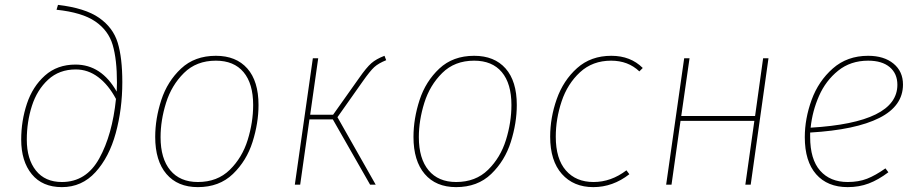

<svg xmlns="http://www.w3.org/2000/svg" viewBox="-20 -758 3764 788"><path d="M67 -185Q67 -262 90.5 -332.5Q114 -403 164.5 -448Q215 -493 290 -493Q396 -493 459 -382L460 -419Q460 -514 442.5 -573.5Q425 -633 371 -670Q317 -707 212 -718L218 -738Q329 -725 386.5 -685Q444 -645 463 -583Q482 -521 482 -421Q482 -310 455 -211.5Q428 -113 372 -51.5Q316 10 234 10Q154 10 110.5 -43Q67 -96 67 -185ZM456 -352Q425 -410 383 -441.5Q341 -473 291 -473Q223 -473 177.5 -431Q132 -389 111 -323.5Q90 -258 90 -185Q90 -105 127.5 -58Q165 -11 234 -11Q334 -11 387.5 -108Q441 -205 456 -352Z M617 -196Q617 -271 642 -347.5Q667 -424 723 -476.5Q779 -529 866 -529Q949 -529 995 -477Q1041 -425 1041 -327Q1041 -253 1016.5 -175.5Q992 -98 936 -44Q880 10 792 10Q709 10 663 -44Q617 -98 617 -196ZM1019 -327Q1019 -415 979.5 -462Q940 -509 866 -509Q786 -509 735 -458.5Q684 -408 661.5 -336Q639 -264 639 -195Q639 -107 679 -59Q719 -11 792 -11Q872 -11 923 -61Q974 -111 996.5 -183.5Q1019 -256 1019 -327Z M1565 -511Q1533 -498 1516 -482.5Q1499 -467 1468 -423L1365 -277L1522 0H1499L1346 -268H1250L1212 0H1190L1264 -519H1286L1253 -287H1347L1454 -438Q1484 -481 1504 -498.5Q1524 -516 1558 -529Z M1677 -196Q1677 -271 1702 -347.5Q1727 -424 1783 -476.5Q1839 -529 1926 -529Q2009 -529 2055 -477Q2101 -425 2101 -327Q2101 -253 2076.5 -175.5Q2052 -98 1996 -44Q1940 10 1852 10Q1769 10 1723 -44Q1677 -98 1677 -196ZM2079 -327Q2079 -415 2039.5 -462Q2000 -509 1926 -509Q1846 -509 1795 -458.5Q1744 -408 1721.5 -336Q1699 -264 1699 -195Q1699 -107 1739 -59Q1779 -11 1852 -11Q1932 -11 1983 -61Q2034 -111 2056.5 -183.5Q2079 -256 2079 -327Z M2618 -479 2604 -465Q2558 -509 2488 -509Q2412 -509 2360.5 -461.5Q2309 -414 2285 -342Q2261 -270 2261 -197Q2261 -106 2302.5 -58.5Q2344 -11 2416 -11Q2488 -11 2551 -59L2563 -43Q2495 10 2415 10Q2334 10 2286 -44Q2238 -98 2238 -197Q2238 -275 2265 -351.5Q2292 -428 2348.5 -478.5Q2405 -529 2489 -529Q2568 -529 2618 -479Z M3039 0 3076 -262H2773L2736 0H2714L2788 -519H2810L2776 -282H3079L3112 -519H3134L3061 0Z M3305 -214V-196Q3305 -104 3346 -57.5Q3387 -11 3459 -11Q3504 -11 3538.5 -24.5Q3573 -38 3614 -67L3626 -51Q3585 -20 3545.5 -5Q3506 10 3459 10Q3376 10 3329.5 -43Q3283 -96 3283 -195Q3283 -271 3311 -348Q3339 -425 3398 -477Q3457 -529 3543 -529Q3608 -529 3647 -497Q3686 -465 3686 -411Q3686 -323 3589 -274Q3492 -225 3305 -214ZM3307 -234Q3663 -255 3663 -410Q3663 -456 3631.5 -482.5Q3600 -509 3543 -509Q3471 -509 3420 -468Q3369 -427 3341.5 -364.5Q3314 -302 3307 -234Z"/></svg>

Font: Fira Sans Thin
Style: Italic
Weight: 250
Italic angle: -8°
Designer: Carrois Corporate & Edenspiekermann AG
Foundry: Carrois Corporate GbR & Edenspiekermann AG
Version: Version 4.203